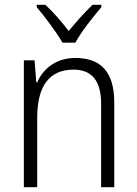

<svg xmlns="http://www.w3.org/2000/svg" viewBox="-20 -785 576 805"><path d="M242 -606H296C319 -650 371 -715 405 -755V-765H368C333 -731 300 -694 268 -655C239 -693 203 -735 170 -765H134V-755C167 -716 217 -650 242 -606ZM296 -542C215 -542 161 -497 136 -440H132L125 -532H80V0H136V-292C136 -427 189 -493 288 -493C364 -493 404 -448 404 -349V0H459V-356C459 -484 402 -542 296 -542Z"/></svg>

Font: Noto Sans Ethiopic SemiCondensed Light
Style: Regular
Weight: 300
Width: 4
Designer: Monotype Design Team
Foundry: Monotype Imaging Inc.
Version: Version 2.102